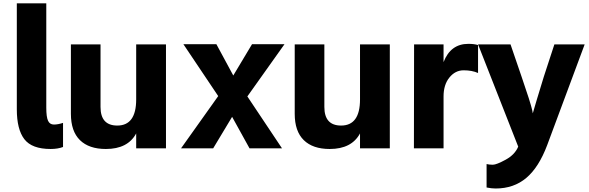

<svg xmlns="http://www.w3.org/2000/svg" viewBox="-20 -832 3436 1120"><path d="M78.1 -194.3V-812.5H250V-204.1Q250 -149.4 260.3 -127.4Q270.5 -105.5 294.4 -105.5Q318.4 -105.5 347.7 -115.2V25.4Q317.4 37.1 275.4 37.1Q166 37.1 122.1 -20Q78.1 -77.1 78.1 -194.3Z M393.6 -168V-573.2H566.4V-208Q566.4 -99.6 664.1 -99.6Q774.4 -99.6 774.4 -252V-573.2H948.2V33.2H774.4V-53.7Q725.6 37.1 597.7 37.1Q499 37.1 446.3 -14.6Q393.6 -66.4 393.6 -168Z M1036.1 33.2 1252.9 -271.5 1049.8 -574.2H1242.2L1340.8 -391.6L1450.2 -574.2H1639.6L1422.9 -269.5L1625 33.2H1435.5L1334 -150.4L1223.6 33.2Z M1699.2 -168V-573.2H1872.1V-208Q1872.1 -99.6 1969.7 -99.6Q2080.1 -99.6 2080.1 -252V-573.2H2253.9V33.2H2080.1V-53.7Q2031.2 37.1 1903.3 37.1Q1804.7 37.1 1752 -14.6Q1699.2 -66.4 1699.2 -168Z M2394.5 33.2 2395.5 -573.2H2567.4V-469.7Q2608.4 -576.2 2711.9 -576.2Q2745.1 -576.2 2768.6 -569.3V-406.2Q2733.4 -421.9 2684.6 -421.9Q2635.7 -421.9 2601.6 -379.9Q2567.4 -337.9 2567.4 -269.5V33.2Z M2768.6 -573.2H2958L3022.5 -384.8Q3075.2 -232.4 3085 -187.5L3087.9 -170.9Q3101.6 -219.7 3152.3 -384.8L3213.9 -573.2H3390.6L3171.9 14.6Q3123 144.5 3049.8 206.1Q2976.6 267.6 2871.1 267.6Q2847.7 267.6 2818.4 261.7V125Q2834 128.9 2855 128.9Q2876 128.9 2929.7 99.6Q2983.4 70.3 3002.9 23.4Z"/></svg>

Font: GenEi M Gothic v2 Heavy
Style: Regular
Weight: 800
Version: Version 2.0